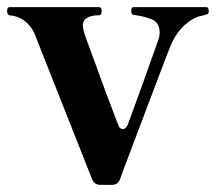

<svg xmlns="http://www.w3.org/2000/svg" viewBox="-29 -507 614 540"><path d="M230 -3 67 -415Q44 -460 -2 -464Q-9 -465 -9 -476Q-9 -487 -2 -487H250Q257 -487 257 -476Q257 -464 249 -464Q228 -464 216 -457Q204 -450 204 -436Q204 -431 208 -413Q216 -390 271 -241Q279 -221 303 -157Q307 -144 317 -144Q325 -144 331 -158Q368 -258 416 -394Q420 -405 420 -415Q420 -444 397 -453Q374 -462 347 -465Q340 -466 340 -476Q340 -487 347 -487H551Q558 -487 558 -476Q558 -469 555 -467.5Q552 -466 540 -463Q516 -459 492.5 -438.5Q469 -418 453 -384Q445 -366 321 -37L309 -4Q303 13 285 13H255Q236 13 230 -3Z"/></svg>

Font: Shippori Mincho B1 ExtraBold
Style: Regular
Weight: 800
Designer: FONTDASU
Foundry: FONTDASU / Google Inc. / but / Adobe
Version: Version 3.110; ttfautohint (v1.8.3)